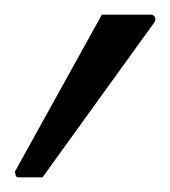

<svg xmlns="http://www.w3.org/2000/svg" viewBox="-20 -758 232 262"><path d="M5 -516Q1 -516 1 -521Q1 -522 0.5 -523Q0 -524 1 -525L119 -738H185Q192 -738 192 -731Q192 -729 191 -728L38 -516Z"/></svg>

Font: Ponomar
Style: Regular
Weight: 400
Version: Version 1.301; ttfautohint (v1.8.4.7-5d5b)